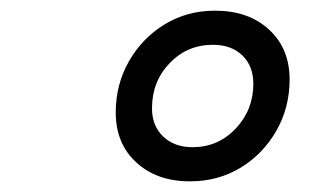

<svg xmlns="http://www.w3.org/2000/svg" viewBox="-20 -742 620 360"><path d="M336 -402Q274 -402 235.5 -437.5Q197 -473 197 -531Q197 -584 222 -627.5Q247 -671 289 -696.5Q331 -722 383 -722Q446 -722 484.5 -686.5Q523 -651 523 -593Q523 -540 498 -496.5Q473 -453 431 -427.5Q389 -402 336 -402ZM341 -466Q389 -466 422 -501Q455 -536 455 -585Q455 -618 434.5 -638Q414 -658 379 -658Q331 -658 298 -623.5Q265 -589 265 -539Q265 -506 286 -486Q307 -466 341 -466Z"/></svg>

Font: Sometype Mono
Style: Italic
Weight: 400
Italic angle: -12°
Monospace: yes
Designer: Ryoichi Tsunekawa
Foundry: Dharma Type
Version: Version 1.000; ttfautohint (v1.8.3)